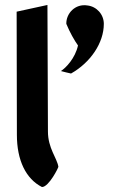

<svg xmlns="http://www.w3.org/2000/svg" viewBox="-20 -753 472 773"><path d="M398 -657C398 -695 369 -727 332 -731C283 -739 246 -699 247 -657C261 -623 279 -591 294 -570C283 -519 245 -479 225 -467C239 -463 253 -460 266 -457C344 -501 398 -580 398 -657ZM149 0C177 0 217 -81 215 -82C209 -118 173 -156 173 -224L171 -733L47 -706L48 -210C48 -108 84 -33 149 0Z"/></svg>

Font: Bluebird
Style: Regular
Weight: 400
Designer: Jasper
Foundry: Cannot Into Space Fonts
Version: Version 0.98